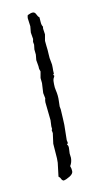

<svg xmlns="http://www.w3.org/2000/svg" viewBox="-74 -680 358 675"><g transform="rotate(-10 105.0 -342.5)"><path d="M134.8 -131.8 136.7 -116.2Q136.7 -100.6 128.9 -87.9Q132.8 -78.1 132.8 -68.8Q132.8 -59.6 120.1 -51.8Q107.4 -43.9 97.7 -42Q91.8 -43.9 89.8 -49.3Q87.9 -54.7 82 -58.6L87.9 -107.4Q87.9 -115.2 87.9 -123L84 -175.8L88.9 -212.9L86.9 -223.6Q86.9 -225.6 87.9 -225.6Q88.9 -225.6 88.9 -227.5L87.9 -237.3L88.9 -258.8L82 -324.2Q82 -333 84 -337.9L80.1 -357.4L82 -392.6L80.1 -411.1L84 -433.6Q84 -435.5 82 -439.5Q80.1 -443.4 80.1 -453.1L76.2 -475.6L78.1 -495.1L76.2 -513.7L78.1 -530.3L76.2 -541L78.1 -550.8L74.2 -574.2L76.2 -596.7L72.3 -626Q72.3 -630.9 74.2 -636.7Q85.9 -642.6 93.3 -642.6Q100.6 -642.6 104.5 -633.8Q108.4 -625 113.3 -622.1Q114.3 -614.3 114.7 -604Q115.2 -593.8 120.1 -586.9Q119.1 -585 119.1 -580.1L122.1 -559.6L118.2 -537.1L120.1 -517.6Q122.1 -503.9 122.6 -488.8Q123 -473.6 126 -461.9Q128.9 -450.2 128.4 -439.5Q127.9 -428.7 128.9 -418Q126 -416 126 -414.1L128.9 -411.1Q128.9 -408.2 127 -405.3Q123 -399.4 123 -389.6V-380.9Q123 -369.1 125.5 -359.4Q127.9 -349.6 128.9 -339.8Q129.9 -330.1 129.4 -320.3Q128.9 -310.5 128.9 -300.8L130.9 -290L132.8 -256.8L133.8 -234.4L132.8 -179.7L134.8 -170.9Q134.8 -167 130.9 -165Q135.7 -160.2 135.7 -152.3Z"/></g></svg>

Font: Mountains of Christmas
Style: Regular
Weight: 400
Designer: Crystal Kluge
Foundry: Font Diner, Inc DBA Tart Workshop
Version: Version 1.002